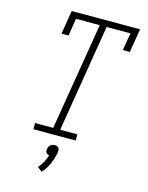

<svg xmlns="http://www.w3.org/2000/svg" viewBox="-139 -821 879 1137"><g transform="rotate(15 300.0 -252.0)"><path d="M118 0V-38H229L338 -697H192L175 -590H132L156 -735H575L551 -590H508L526 -697H380L272 -38H377V0ZM230 231 202 209Q218 191 229.5 169.5Q241 148 248 125Q242 124 237 121.5Q232 119 229 114.5Q226 110 225.5 104Q225 98 226 92Q227 85 230 78.5Q233 72 238.5 67Q244 62 251 60Q258 58 265 58Q272 58 278 60Q284 62 288 67Q292 72 293 78.5Q294 85 293 92V94L291 105Q284 139 269 171.5Q254 204 230 231Z"/></g></svg>

Font: Iosevka Slab XLtEx
Style: Italic
Weight: 200
Width: 7
Italic angle: -9°
Monospace: yes
Designer: Belleve Invis
Foundry: Belleve Invis
Version: Version 11.1.0; ttfautohint (v1.8.3)